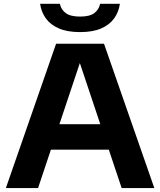

<svg xmlns="http://www.w3.org/2000/svg" viewBox="-20 -964 820 984"><path d="M10 0 267.5 -740H513L771 0H603.5L380.5 -667H398L175 0ZM198.5 -197 236.5 -327.5H543.5L581 -197ZM390.5 -799.5Q325.5 -799.5 282 -818.2Q238.5 -837 215 -869.8Q191.5 -902.5 185.5 -944.5H287Q293 -914.5 317.2 -896.8Q341.5 -879 390.5 -879Q439.5 -879 463.2 -896.8Q487 -914.5 493 -944.5H594.5Q588.5 -902.5 565 -869.8Q541.5 -837 498.5 -818.2Q455.5 -799.5 390.5 -799.5Z"/></svg>

Font: Encode Sans SemiExpanded
Style: Bold
Weight: 700
Width: 6
Designer: Multiple Designers
Foundry: Impallari Type
Version: Version 3.002